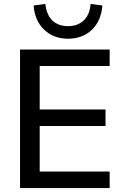

<svg xmlns="http://www.w3.org/2000/svg" viewBox="-20 -957 629 977"><path d="M82 0V-705H538V-621H182V-400H517V-316H182V-84H538V0ZM326 -760Q253 -760 205 -805.5Q157 -851 151 -929L211 -937Q216 -883 246 -853.5Q276 -824 326 -824Q376 -824 406.5 -853.5Q437 -883 441 -937L501 -929Q495 -851 447.5 -805.5Q400 -760 326 -760Z"/></svg>

Font: Nunito Sans SemiBold
Style: Regular
Weight: 600
Designer: Vernon Adams
Foundry: Vernon Adams
Version: Version 3.101; ttfautohint (v1.8.4.7-5d5b);gftools[0.9.27]